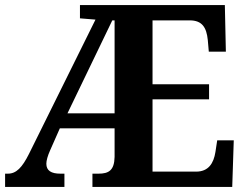

<svg xmlns="http://www.w3.org/2000/svg" viewBox="-20 -734 968 754"><path d="M0 0H233V-52H217C181 -52 162 -64 162 -91C162 -103 167 -122 177 -144L215 -230H430V-118C429 -65 407 -52 367 -52H343V0H892L898 -183H833L826 -137C819 -93 799 -60 750 -60H579V-344H801V-403H579V-654H725C774 -654 791 -626 796 -577L800 -531H867L863 -714H294V-662L355 -657L94 -130C67 -76 44 -52 11 -52H0ZM245 -289 421 -654H430V-289Z"/></svg>

Font: Noto Serif Myanmar SemiCondensed
Style: Bold
Weight: 700
Width: 4
Designer: Ben Mitchell and the Monotype Design Team
Foundry: Monotype Imaging Inc.
Version: Version 2.106